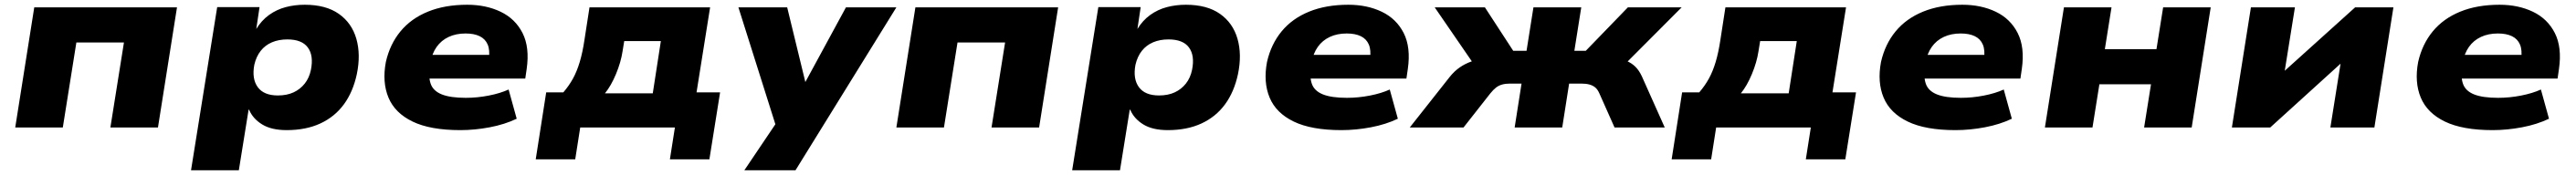

<svg xmlns="http://www.w3.org/2000/svg" viewBox="-20 -537 10830 737"><path d="M44 0 124 -506H724L644 0H444L501 -358H301L244 0Z M783 180 893 -507H1071L1057 -413H1056Q1079 -451 1111 -474Q1143 -497 1181 -507Q1219 -517 1261 -517Q1350 -517 1404.5 -478.5Q1459 -440 1478 -373.5Q1497 -307 1480 -225Q1464 -150 1425.5 -97.5Q1387 -45 1326.5 -17Q1266 11 1185 11Q1121 11 1082 -13Q1043 -37 1027 -75H1025L984 180ZM1148 -135Q1186 -135 1214 -148Q1242 -161 1261 -185Q1280 -209 1287 -243Q1299 -303 1274 -337Q1249 -371 1188 -371Q1152 -371 1123.5 -359Q1095 -347 1076 -323Q1057 -299 1049 -264Q1038 -205 1063.5 -170Q1089 -135 1148 -135Z M1915 11Q1789 11 1714.5 -25Q1640 -61 1613 -126Q1586 -191 1602 -276Q1619 -351 1663.5 -405Q1708 -459 1779 -488Q1850 -517 1944 -517Q2023 -517 2084.5 -487.5Q2146 -458 2176.5 -398Q2207 -338 2194 -247L2188 -206H1752L1768 -306H2051L2035 -289Q2040 -326 2030 -349.5Q2020 -373 1996.5 -384.5Q1973 -396 1937 -396Q1897 -396 1866 -381.5Q1835 -367 1815.5 -339.5Q1796 -312 1789 -272L1787 -260Q1780 -214 1790.5 -184Q1801 -154 1837 -139.5Q1873 -125 1938 -125Q1986 -125 2034.5 -134.5Q2083 -144 2118 -160L2152 -37Q2102 -13 2039 -1Q1976 11 1915 11Z M2232 134 2276 -148H2348Q2372 -176 2388.5 -206Q2405 -236 2417 -276Q2429 -316 2437 -370L2458 -506H2965L2908 -148H3007L2962 134H2796L2817 0H2419L2398 134ZM2523 -144H2724L2758 -364H2604L2597 -321Q2590 -275 2569.5 -225.5Q2549 -176 2523 -144Z M3109 180 3253 -34 3256 39 3084 -506H3289L3366 -189H3364L3536 -506H3748L3324 180Z M3748 0 3828 -506H4428L4348 0H4148L4205 -358H4005L3948 0Z M4487 180 4597 -507H4775L4761 -413H4760Q4783 -451 4815 -474Q4847 -497 4885 -507Q4923 -517 4965 -517Q5054 -517 5108.5 -478.5Q5163 -440 5182 -373.5Q5201 -307 5184 -225Q5168 -150 5129.5 -97.5Q5091 -45 5030.5 -17Q4970 11 4889 11Q4825 11 4786 -13Q4747 -37 4731 -75H4729L4688 180ZM4852 -135Q4890 -135 4918 -148Q4946 -161 4965 -185Q4984 -209 4991 -243Q5003 -303 4978 -337Q4953 -371 4892 -371Q4856 -371 4827.5 -359Q4799 -347 4780 -323Q4761 -299 4753 -264Q4742 -205 4767.5 -170Q4793 -135 4852 -135Z M5619 11Q5493 11 5418.5 -25Q5344 -61 5317 -126Q5290 -191 5306 -276Q5323 -351 5367.5 -405Q5412 -459 5483 -488Q5554 -517 5648 -517Q5727 -517 5788.5 -487.5Q5850 -458 5880.5 -398Q5911 -338 5898 -247L5892 -206H5456L5472 -306H5755L5739 -289Q5744 -326 5734 -349.5Q5724 -373 5700.5 -384.5Q5677 -396 5641 -396Q5601 -396 5570 -381.5Q5539 -367 5519.5 -339.5Q5500 -312 5493 -272L5491 -260Q5484 -214 5494.5 -184Q5505 -154 5541 -139.5Q5577 -125 5642 -125Q5690 -125 5738.5 -134.5Q5787 -144 5822 -160L5856 -37Q5806 -13 5743 -1Q5680 11 5619 11Z M5906 0 6074 -213Q6093 -237 6116 -253Q6139 -269 6166.5 -278.5Q6194 -288 6226 -291L6197 -235L6011 -506H6222L6341 -323H6397L6426 -506H6627L6598 -323H6646L6823 -506H7049L6779 -235L6764 -293Q6794 -290 6816 -281Q6838 -272 6854 -256.5Q6870 -241 6882 -215L6978 0H6767L6703 -144Q6696 -160 6686 -168.5Q6676 -177 6661.5 -181Q6647 -185 6627 -185H6576L6547 0H6347L6376 -185H6328Q6309 -185 6294.5 -181Q6280 -177 6268.5 -168Q6257 -159 6245 -144L6132 0Z M7007 134 7051 -148H7123Q7147 -176 7163.5 -206Q7180 -236 7192 -276Q7204 -316 7212 -370L7233 -506H7740L7683 -148H7782L7737 134H7571L7592 0H7194L7173 134ZM7298 -144H7499L7533 -364H7379L7372 -321Q7365 -275 7344.5 -225.5Q7324 -176 7298 -144Z M8200 11Q8074 11 7999.5 -25Q7925 -61 7898 -126Q7871 -191 7887 -276Q7904 -351 7948.5 -405Q7993 -459 8064 -488Q8135 -517 8229 -517Q8308 -517 8369.5 -487.5Q8431 -458 8461.5 -398Q8492 -338 8479 -247L8473 -206H8037L8053 -306H8336L8320 -289Q8325 -326 8315 -349.5Q8305 -373 8281.5 -384.5Q8258 -396 8222 -396Q8182 -396 8151 -381.5Q8120 -367 8100.5 -339.5Q8081 -312 8074 -272L8072 -260Q8065 -214 8075.5 -184Q8086 -154 8122 -139.5Q8158 -125 8223 -125Q8271 -125 8319.5 -134.5Q8368 -144 8403 -160L8437 -37Q8387 -13 8324 -1Q8261 11 8200 11Z M8576 0 8656 -506H8856L8828 -330H9045L9073 -506H9273L9193 0H8993L9022 -182H8805L8776 0Z M9362 0 9442 -506H9627L9581 -219H9562L9880 -506H10041L9961 0H9776L9822 -289H9841L9523 0Z M10458 11Q10332 11 10257.5 -25Q10183 -61 10156 -126Q10129 -191 10145 -276Q10162 -351 10206.5 -405Q10251 -459 10322 -488Q10393 -517 10487 -517Q10566 -517 10627.5 -487.5Q10689 -458 10719.5 -398Q10750 -338 10737 -247L10731 -206H10295L10311 -306H10594L10578 -289Q10583 -326 10573 -349.5Q10563 -373 10539.5 -384.5Q10516 -396 10480 -396Q10440 -396 10409 -381.5Q10378 -367 10358.5 -339.5Q10339 -312 10332 -272L10330 -260Q10323 -214 10333.5 -184Q10344 -154 10380 -139.5Q10416 -125 10481 -125Q10529 -125 10577.5 -134.5Q10626 -144 10661 -160L10695 -37Q10645 -13 10582 -1Q10519 11 10458 11Z"/></svg>

Font: Nunito Sans 7pt SemiExpanded Black
Style: Italic
Weight: 900
Width: 6
Italic angle: -9°
Designer: Vernon Adams
Foundry: Vernon Adams
Version: Version 3.101;gftools[0.9.27]